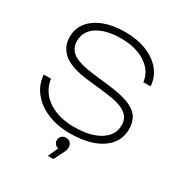

<svg xmlns="http://www.w3.org/2000/svg" viewBox="-220 -916 1209 1286"><g transform="rotate(30 384.0 -273.0)"><path d="M43 -242H99Q107 -181 145.5 -135Q184 -89 247.5 -64Q311 -39 393 -39Q517 -39 591 -84.5Q665 -130 665 -209Q665 -267 616.5 -299Q568 -331 450 -344L323 -358Q184 -373 125.5 -422Q67 -471 67 -548Q67 -614 106 -662Q145 -710 214 -736Q283 -762 374 -762Q468 -762 540.5 -733Q613 -704 655.5 -652Q698 -600 702 -531H646Q640 -586 604 -626Q568 -666 509 -688.5Q450 -711 373 -711Q259 -711 191 -668Q123 -625 123 -548Q123 -488 171.5 -456Q220 -424 333 -411L454 -397Q550 -386 609 -364Q668 -342 694.5 -304.5Q721 -267 721 -211Q721 -141 680 -91Q639 -41 565 -14.5Q491 12 392 12Q294 12 217 -20Q140 -52 94 -109.5Q48 -167 43 -242ZM339 216 374 138Q361 136 351 126Q338 112 338 96Q338 77 350 63.5Q362 50 384 50Q410 50 421 65Q432 80 432 98Q432 113 425 129Q418 145 404 172L381 216Z"/></g></svg>

Font: Bounded
Style: Regular
Weight: 200
Designer: Vlad Churkin
Version: Version 1.0